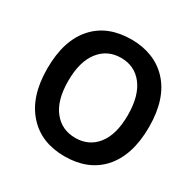

<svg xmlns="http://www.w3.org/2000/svg" viewBox="-153 -806 952 963"><g transform="rotate(30 323.0 -324.0)"><path d="M47 -325Q47 -491 129 -579Q206 -662 342 -662Q407 -662 461 -640.5Q515 -619 554 -577Q636 -489 636 -325Q636 -160 554 -70Q476 14 341 14Q207 14 129 -72Q47 -161 47 -325ZM216 -495.5Q169 -435 169 -323.5Q169 -212 216 -152.5Q263 -93 342 -93Q421 -93 467.5 -152.5Q514 -212 514 -323.5Q514 -435 467.5 -495.5Q421 -556 342 -556Q263 -556 216 -495.5Z"/></g></svg>

Font: Karmilla
Style: Bold
Weight: 700
Designer: Jonathan Pinhorn
Version: Version 1.000